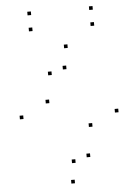

<svg xmlns="http://www.w3.org/2000/svg" viewBox="-63 -995 745 1061"><g transform="rotate(-5 310.0 -464.5)"><path d="M583.2 -350.5V-370.5H563.2V-350.5ZM334.4 -729V-749H314.4V-729ZM56.8 -359V-379H36.8V-359ZM309.2 19.5V-0.5H289.2V19.5ZM206.9 -433.9V-453.9H186.9V-433.9ZM233.6 -587.6V-607.6H213.6V-587.6ZM317.3 -612.8V-632.8H297.3V-612.8ZM432.9 -283.7V-303.7H412.9V-283.7ZM406.2 -117.9V-137.9H386.2V-117.9ZM322.5 -92.7V-112.7H302.5V-92.7ZM149 -927.6V-947.6H129V-927.6ZM149 -838.8V-858.8H129V-838.8ZM491 -838.8V-858.8H471V-838.8ZM491 -927.6V-947.6H471V-927.6Z"/></g></svg>

Font: Monaspace Argon Dots Var
Style: Regular
Weight: 400
Designer: Riley Cran and the Lettermatic Team
Version: Version 1.100 (Monaspace Argon Dots)